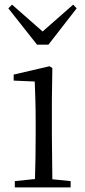

<svg xmlns="http://www.w3.org/2000/svg" viewBox="-20 -809 368 829"><path d="M32 -789 16 -773 140 -616H189L311 -773L296 -789L164 -673ZM130 0H285V-27L206 -35L204 -227V-378L206 -515L194 -523L39 -487V-461L130 -457C132 -407 134 -352 134 -285V-227C134 -173 133 -91 131 -36L44 -27V0Z"/></svg>

Font: Noto Serif SC Light
Style: Regular
Weight: 300
Designer: Ryoko NISHIZUKA 西塚涼子 (kana & ideographs); Frank Grießhammer (Latin, Greek & Cyrillic); Wenlong ZHANG 张文龙 (bopomofo); San
Foundry: Adobe
Version: Version 2.001;hotconv 1.1.0;makeotfexe 2.6.0